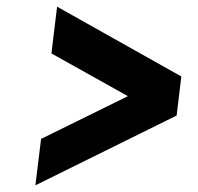

<svg xmlns="http://www.w3.org/2000/svg" viewBox="-20 -598 593 575"><path d="M509 -252 86 -43 103 -182 363 -310 134 -438 151 -578 523 -369Z"/></svg>

Font: Haskoy Bold
Style: Italic
Weight: 700
Designer: Ertekin Erdin
Foundry: Ertekin Erdin
Version: Version 2.000; ttfautohint (v1.8.4.7-5d5b)